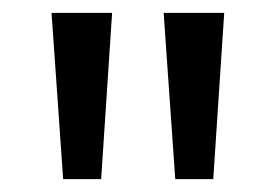

<svg xmlns="http://www.w3.org/2000/svg" viewBox="-20 -734 428 298"><path d="M154 -714 137 -456H78L60 -714ZM328 -714 311 -456H252L234 -714Z"/></svg>

Font: Noto Sans Hebrew Condensed
Style: Regular
Weight: 400
Width: 3
Designer: Monotype Design Team
Foundry: Monotype Imaging Inc.
Version: Version 2.004; ttfautohint (v1.8.4.7-5d5b)